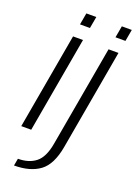

<svg xmlns="http://www.w3.org/2000/svg" viewBox="-179 -816 794 1116"><g transform="rotate(20 218.0 -258.0)"><path d="M21 0H82.5L187 -593H125.5ZM152.5 -745 139.5 -672.5H201L214 -745ZM59.5 229.5Q158.5 229.5 217.8 186Q277 142.5 297 28.5L406.5 -593H345L235 30.5Q220 117.5 177.5 151.2Q135 185 67.5 185ZM372 -745 359 -672.5H420.5L433.5 -745Z"/></g></svg>

Font: Anybody Thin Light
Style: Italic
Weight: 300
Italic angle: -10°
Version: Version 1.113;gftools[0.9.25]